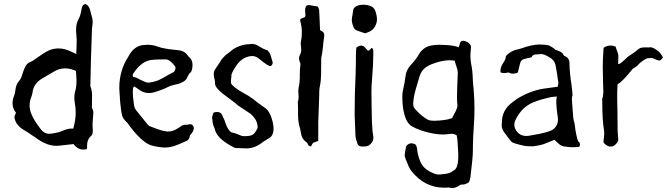

<svg xmlns="http://www.w3.org/2000/svg" viewBox="-20 -725 3311 950"><path d="M347.7 -243.2Q347.7 -259.8 352.1 -273.9Q358.4 -293.5 358.4 -325.7Q358.4 -347.2 355.5 -374.5Q327.6 -386.7 302.2 -386.7Q273.9 -386.7 248.5 -371.6L189.9 -337.4Q144.5 -311 140.6 -264.6Q140.1 -259.8 137.7 -253.4L133.8 -242.2Q126.5 -223.1 126.5 -203.6Q126.5 -183.1 134.8 -162.1Q147.5 -129.4 183.1 -84Q199.7 -63 223.1 -63Q228.5 -63 234.4 -64L248 -65.9L261.2 -68.8Q276.9 -71.8 287.1 -76.7Q314 -88.9 335 -88.9Q338.9 -88.9 342.3 -88.4Q354.5 -129.4 354.5 -168.5Q354.5 -191.4 350.6 -213.4Q347.7 -229 347.7 -243.2ZM441.9 -166.5 439.9 -141.1Q438 -120.6 438 -102.5Q438 -90.8 439 -80.1V-75.2Q439 -59.6 430.7 -52.2Q410.6 -35.6 410.6 -2Q410.6 2.4 411.1 6.8L410.6 9.8L408.7 13.2Q400.4 15.1 393.1 15.1Q363.8 15.1 343.8 -12.2L309.1 -8.3L274.9 -4.4Q267.6 -3.4 259.8 -3.4Q216.3 -3.4 169.4 -34.7L154.3 -45.4L138.7 -55.7Q120.6 -68.8 107.4 -76.2Q66.9 -98.1 55.7 -127.9Q51.3 -140.1 51.3 -145V-146Q51.8 -150.9 59.1 -167Q42 -188.5 42 -214.4Q42 -232.4 50.3 -252.9Q52.7 -258.8 54.2 -267.1L56.6 -282.2Q60.1 -308.6 73.2 -322.8Q85 -335.9 89.8 -355.5L95.2 -371.6L101.6 -387.7Q111.3 -413.1 133.3 -419.9Q140.1 -422.4 149.4 -429.2L156.7 -434.6L164.6 -439.9L192.9 -459.5Q209.5 -470.2 222.2 -475.6Q245.1 -485.4 269.5 -485.4Q300.8 -485.4 334 -468.8L344.2 -463.9L350.6 -460.9L357.4 -457.5L357.9 -476.1L358.9 -494.1Q359.4 -514.2 359.4 -527.8L356.4 -571.8V-576.7Q356.4 -609.4 369.1 -630.9Q375 -641.1 379.4 -658.7L382.3 -673.8L385.7 -689Q389.6 -704.6 404.8 -704.6Q421.9 -695.8 427.2 -669.9L431.2 -654.3L435.5 -638.7Q438.5 -626 438.5 -615.7Q438.5 -610.8 438 -606.9Q435.5 -591.3 435.1 -583L430.2 -433.6L429.7 -419.9L427.2 -304.7L426.8 -301.3L427.2 -297.9Q435.5 -279.3 435.5 -251.5L435.1 -227.5V-204.1L434.6 -200.7V-194.3Q434.6 -192.4 435.1 -190.9Q441.4 -180.7 441.9 -166.5Z M642.1 -365.2Q638.2 -359.9 637.2 -356Q636.7 -354 636.7 -352.5Q636.7 -348.1 639.2 -344.2H640.1Q645.5 -344.2 655.3 -340.3L665 -335.4L675.8 -329.6Q703.1 -315.9 712.9 -315.9H713.9Q752.4 -320.3 777.3 -334.5L802.7 -348.6L827.6 -362.8L836.4 -366.7Q841.3 -369.1 843.3 -372.6Q848.6 -382.3 848.6 -389.2Q848.6 -391.1 848.1 -392.6Q847.2 -395.5 845.2 -397.9L841.8 -402.3Q818.8 -431.2 799.8 -431.2H799.3L763.7 -430.7Q743.2 -430.2 728.5 -428.2Q681.2 -422.4 642.1 -365.2ZM939 -90.8Q939 -88.9 938.5 -86.9Q936.5 -74.7 927.2 -64L922.4 -58.1Q919.4 -54.7 918.9 -52.2Q917.5 -38.6 908.7 -31.2Q905.3 -28.8 899.9 -26.4L890.6 -22.5L872.1 -14.2L853.5 -6.8Q824.2 4.9 797.4 4.9H791.5Q762.7 3.4 731.4 -4.9Q697.8 -13.7 655.3 -60.5L644.5 -72.8L634.3 -85.4Q620.1 -102.1 610.8 -116.7Q588.4 -136.7 584 -153.8Q577.6 -181.6 573.7 -230.5Q573.2 -238.3 572.8 -247.6Q572.3 -253.9 571.8 -262.2Q571.3 -276.4 570.8 -277.3L570.3 -285.6V-293.9Q571.3 -377.9 614.7 -444.3Q641.1 -496.1 687 -502Q699.2 -503.4 710.4 -503.4Q737.3 -503.4 759.8 -494.6Q775.9 -488.3 797.4 -484.9L815.9 -481.9L835 -479.5L850.6 -478L866.2 -476.1Q893.1 -472.7 908.2 -451.7Q912.1 -445.8 915.5 -442.9Q932.6 -429.2 932.6 -403.3Q932.6 -395 930.7 -384.8Q929.7 -378.9 927.7 -374Q924.8 -367.7 921.9 -365.7Q915.5 -361.3 909.7 -349.1L905.3 -339.4Q902.8 -334 899.9 -331.1Q886.2 -315.9 857.4 -308.6L845.7 -306.2L834 -303.2Q820.8 -299.8 811.5 -294.9Q780.8 -279.3 741.7 -268.1Q729.5 -264.6 717.3 -264.6Q688.5 -264.6 665 -283.7L655.3 -290.5L645.5 -296.9Q641.1 -295.4 639.2 -291.5L638.2 -287.6L637.7 -283.7Q637.2 -276.4 637.2 -268.1Q637.2 -256.8 638.2 -244.1L643.1 -205.1Q645.5 -188 657.7 -174.3L707.5 -112.8L713.4 -106Q716.8 -102.1 719.7 -101.1L740.2 -93.3L761.2 -85.4Q785.2 -76.7 803.7 -74.7Q807.1 -74.2 811 -74.2Q835 -74.2 856.9 -88.4L863.8 -92.3L870.6 -97.2Q882.8 -107.9 899.9 -107.9H902.8L909.7 -108.4L916.5 -109.9Q918.5 -110.4 920.4 -110.4Q926.3 -110.4 929.7 -107.9Q939 -102.1 939 -90.8Z M1200.2 9.3Q1181.6 9.3 1143.1 7.3Q1062.5 -32.2 1045.4 -76.7Q1043.9 -85.9 1039.6 -94.7Q1033.7 -106.4 1031.7 -122.1Q1031.7 -132.3 1029.3 -142.1V-143.1Q1029.3 -148.9 1036.6 -168Q1046.4 -170.9 1054.2 -170.9Q1073.7 -170.9 1080.1 -153.8L1083 -146.5Q1091.8 -128.9 1093.3 -123.5Q1100.6 -100.6 1105 -93.8Q1119.1 -68.8 1130.4 -68.8Q1138.7 -68.4 1160.2 -59.1Q1176.8 -51.3 1184.1 -51.3H1192.4Q1219.7 -51.3 1231.9 -59.6Q1242.2 -66.4 1253.4 -89.4Q1254.9 -91.8 1254.9 -96.2L1253.4 -107.4Q1250 -135.3 1219.7 -162.1L1155.3 -204.6Q1148.9 -212.9 1107.9 -242.2Q1043.9 -287.1 1043.9 -311.5Q1043.9 -324.2 1043 -326.7Q1037.6 -344.7 1037.6 -357.9Q1037.6 -369.1 1041.5 -377.4Q1044.4 -382.8 1053.7 -395.8Q1063 -408.7 1071.3 -422.9Q1078.1 -435.1 1098.1 -454.1Q1114.3 -464.8 1118.7 -469.2Q1135.7 -485.8 1162.8 -496.1Q1189.9 -506.3 1213.4 -506.3Q1219.7 -507.8 1225.6 -507.8Q1243.2 -507.8 1259.8 -497.1Q1286.6 -480 1303.7 -476.1Q1314 -465.3 1318.8 -452.1Q1326.2 -425.8 1327.9 -420.9Q1329.6 -416 1329.6 -413.6Q1328.6 -407.7 1323.7 -401.4Q1321.3 -397.9 1317.4 -397.9Q1306.2 -397.9 1262.7 -433.6Q1246.1 -447.8 1228 -447.8Q1183.6 -446.3 1152.3 -404.8Q1124.5 -364.3 1124.5 -350.6Q1124.5 -349.1 1125.5 -348.1Q1125.5 -345.7 1124 -339.8Q1122.6 -330.1 1122.6 -323.2Q1122.6 -315.9 1124 -311.5Q1127.4 -303.7 1144 -291Q1166.5 -273.9 1189.5 -262.2Q1210 -251.5 1230 -236.8Q1258.3 -213.9 1277.3 -201.2Q1301.8 -185.1 1306.2 -176.8Q1321.3 -156.7 1330.1 -117.7Q1333.5 -101.6 1333.5 -88.4Q1333.5 -57.6 1315.9 -44.4L1283.7 -24.4Q1242.2 9.3 1200.2 9.3Z M1581.5 -562.5Q1584.5 -557.6 1584.5 -550.3Q1584.5 -545.9 1583.5 -540.5L1580.1 -515.6L1577.6 -490.2Q1574.7 -459 1569.8 -440.4Q1569.3 -437.5 1569.3 -433.6V-418L1568.8 -388.7V-359.4Q1568.4 -323.7 1563 -300.3Q1560.1 -288.6 1559.6 -271.5V-256.3L1559.1 -241.7L1554.7 -118.2V-27.3L1542 -23.4Q1534.2 -21 1530.3 -18.6Q1526.9 -16.1 1523.9 -10.3L1521.5 -5.4L1518.6 0L1511.2 -2.9Q1507.8 -4.4 1506.3 -5.9L1503.9 -9.8L1502 -14.2Q1499.5 -19 1497.1 -21Q1477.5 -33.2 1471.2 -56.2L1467.3 -75.7Q1465.3 -88.4 1462.9 -95.2Q1455.1 -120.6 1454.6 -157.7V-189.5L1453.6 -220.7Q1457.5 -230.5 1457.5 -245.6Q1457.5 -250.5 1457 -255.4L1456.1 -272.9Q1456.1 -282.7 1457.5 -290Q1463.4 -316.4 1463.4 -338.9V-355Q1463.4 -364.7 1463.9 -377L1466.8 -409.2Q1466.8 -411.1 1465.3 -414.1L1462.9 -419.4Q1459.5 -428.2 1459.5 -436Q1459.5 -446.3 1464.8 -455.1Q1469.7 -462.9 1470.2 -473.1V-481.9L1469.7 -490.7L1468.3 -503.4Q1467.8 -507.3 1467.8 -510.3Q1467.8 -513.2 1468.3 -515.6Q1473.6 -540.5 1473.6 -564.5Q1473.6 -593.8 1465.3 -622.1V-626L1466.3 -628.4L1466.8 -631.3L1477.1 -635.7L1488.3 -640.1L1490.2 -644L1491.2 -647.9L1490.7 -659.2L1489.7 -670.4V-674.3Q1489.7 -689.5 1497.1 -697.3Q1502 -699.7 1507.8 -699.7H1511.2L1518.1 -698.7L1524.9 -697.3L1537.6 -694.8L1544.4 -694.3L1552.2 -692.9L1554.2 -689L1556.2 -684.6Q1558.6 -679.2 1559.1 -675.8L1561.5 -626.5L1563.5 -576.2L1567.9 -573.2L1573.2 -570.3Q1579.6 -566.4 1581.5 -562.5Z M1837.4 -669.9Q1845.2 -647 1845.2 -629.4Q1845.2 -619.6 1842.8 -611.8Q1832.5 -576.7 1800.8 -565.4Q1797.9 -564.5 1787.1 -560.1L1776.4 -563.5L1766.1 -566.9Q1753.9 -570.8 1746.1 -574.2Q1734.9 -579.1 1731 -586.9Q1720.7 -609.4 1720.7 -627Q1720.7 -630.9 1721.2 -634.8L1724.6 -654.8L1727.5 -674.8Q1731 -692.4 1753.9 -698.7Q1765.6 -701.7 1777.8 -701.7Q1790 -701.7 1802.7 -698.7Q1829.6 -692.9 1837.4 -669.9ZM1820.3 -122.6 1822.3 -89.4Q1823.2 -71.3 1826.2 -56.6Q1827.6 -50.8 1827.6 -44.9Q1827.6 -22 1806.2 -5.9Q1800.8 -2 1788.1 -0.5Q1782.7 0 1776.9 0Q1771.5 0 1766.1 -0.5Q1752.4 -2.4 1748 -15.6L1745.1 -25.9L1741.7 -35.6Q1738.8 -47.4 1738.8 -56.6L1736.8 -103.5L1734.9 -149.9V-174.3Q1734.9 -211.9 1735.8 -256.3L1739.7 -363.3L1740.7 -409.7L1741.2 -456.1L1741.7 -472.7L1743.2 -489.7L1750 -494.1Q1753.9 -496.6 1757.3 -497.6Q1762.7 -499.5 1767.1 -499.5Q1777.8 -499.5 1785.6 -490.2L1792 -483.4L1798.3 -476.1Q1798.8 -475.6 1801.3 -475.1L1805.2 -474.1L1811.5 -480.5L1818.4 -487.8Q1824.7 -485.8 1826.2 -480.5L1827.1 -470.7V-458Q1827.1 -407.7 1820.8 -332.5Q1817.9 -300.3 1817.9 -273.9V-266.6Q1818.4 -191.4 1820.3 -122.6Z M2241.2 -244.1Q2241.2 -264.2 2242.2 -293.9L2243.2 -318.8Q2243.7 -328.6 2244.1 -340.3Q2245.1 -363.3 2245.1 -364.3V-366.2Q2245.1 -377.9 2238.8 -395L2233.9 -409.7Q2231 -418 2230 -424.3Q2218.3 -426.8 2204.6 -426.8Q2176.8 -426.8 2142.1 -416.5Q2086.4 -400.4 2067.4 -372.1Q2061 -361.8 2056.6 -349.1L2051.8 -333.5L2046.9 -316.9Q2040.5 -296.9 2036.6 -281.7Q2025.4 -240.2 2024.4 -212.9V-211.4Q2024.4 -195.8 2033.7 -185.5Q2068.4 -147.5 2097.7 -132.3Q2107.4 -127.4 2129.4 -127.4Q2141.6 -127.4 2157.7 -128.9Q2200.2 -132.8 2217.8 -141.6L2226.1 -158.7L2235.4 -175.8Q2243.2 -191.9 2243.2 -204.1Q2243.2 -207 2242.7 -210Q2241.2 -219.2 2241.2 -244.1ZM2324.2 -274.9Q2327.6 -230.5 2327.6 -186.5Q2327.6 -142.6 2324.2 -99.1Q2319.8 -34.7 2319.8 5.9V22Q2319.8 52.7 2307.6 152.3Q2306.6 157.7 2304.7 165L2302.2 170.9L2300.8 176.3L2292.5 181.2L2284.2 185.1Q2277.3 188 2270.5 188H2266.1Q2258.8 188 2252.9 192.4Q2236.8 205.1 2218.3 205.1Q2210.4 205.1 2202.6 203.1L2197.8 202.6L2193.4 203.1Q2185.1 203.6 2177.2 203.6Q2082.5 203.6 2017.1 123Q2004.4 106.9 1995.1 81.5Q1993.2 75.7 1990.2 69.3L1988.3 64.9L1986.8 60.5Q1983.4 52.2 1982.4 47.4V43.9Q1982.4 31.7 1989.7 -1.5Q2001 -16.1 2015.6 -16.1Q2023.9 -16.1 2033.7 -11.2Q2040.5 -7.3 2043 7.8L2043.9 14.6L2044.9 22.5Q2045.9 31.7 2047.9 38.6Q2057.1 76.2 2071.8 95.2Q2085.9 114.7 2116.7 128.9Q2136.2 138.7 2152.3 138.7Q2157.2 138.7 2161.6 137.7L2188 134.8Q2203.6 132.3 2213.9 126Q2215.3 123.5 2223.1 119.6L2229 116.2Q2232.4 113.3 2234.9 109.9Q2247.6 92.8 2247.6 45.4Q2247.6 37.6 2247.1 28.8Q2246.6 12.2 2245.1 -2L2244.6 -14.6Q2243.7 -23.4 2243.2 -32.7L2241.7 -43.9L2239.7 -55.2Q2229 -63 2212.4 -63Q2205.6 -63 2197.3 -61.5Q2185.5 -59.6 2171.4 -59.6Q2143.1 -59.6 2105.5 -67.9Q2053.2 -80.1 2018.6 -99.6Q1985.8 -117.7 1974.6 -188.5Q1970.7 -213.9 1970.7 -240.7Q1970.7 -263.2 1972.7 -272.9Q1983.9 -321.3 1986.3 -347.2Q1989.7 -379.4 2014.2 -405.3Q2037.6 -430.2 2050.3 -452.1Q2072.3 -492.2 2113.8 -500Q2130.9 -503.4 2155.3 -503.4Q2167.5 -503.4 2181.6 -502.4Q2227.1 -500.5 2249.5 -491.2Q2252.4 -500 2254.9 -506.8L2256.3 -511.7L2257.3 -514.6Q2258.3 -517.6 2259.3 -518.6Q2264.2 -523.4 2271.5 -523.4Q2279.3 -523.4 2290 -518.1Q2310.5 -507.8 2310.5 -492.2V-491.2Q2310.1 -484.4 2308.1 -463.9Q2307.6 -455.1 2307.6 -446.8Q2307.6 -426.8 2311.5 -407.2Q2318.4 -377 2319.8 -324.2L2321.8 -299.8Z M2714.8 -83.5Q2740.7 -101.6 2740.7 -133.8Q2740.7 -137.7 2740.2 -142.1Q2739.7 -146.5 2738.8 -153.3L2736.8 -166Q2734.9 -183.1 2733.9 -193.4Q2732.4 -208 2732.4 -219.7Q2732.4 -235.8 2735.4 -247.1Q2730 -247.1 2718.3 -246.1Q2707 -244.6 2704.1 -244.1L2686 -239.7L2667.5 -234.9Q2646.5 -229.5 2631.8 -223.6Q2566.4 -202.6 2532.7 -135.7Q2524.9 -121.6 2524.9 -107.9Q2524.9 -89.4 2539.1 -72.3Q2555.7 -52.2 2583.5 -52.2Q2592.3 -52.2 2602.1 -54.2Q2603 -54.2 2607.9 -55.2L2613.3 -56.2L2619.1 -57.1Q2638.2 -60.1 2652.8 -63.5Q2701.7 -74.2 2714.8 -83.5ZM2813.5 3.4Q2792 3.4 2779.3 0.5Q2758.8 0.5 2742.2 -15.6L2723.6 -33.2Q2685.1 -17.1 2669.2 -11.5Q2653.3 -5.9 2617.7 -1Q2589.8 -1 2576.7 -2.9Q2521.5 -15.1 2511.7 -22.5Q2507.3 -25.9 2474.1 -71.3Q2462.4 -85.9 2462.4 -106.9Q2462.4 -113.8 2463.4 -121.1Q2463.4 -180.2 2515.6 -219.2Q2532.7 -231.4 2538.6 -236.3Q2604.5 -276.4 2671.4 -286.6L2739.7 -295.9Q2742.7 -310.5 2742.7 -315.9Q2733.9 -379.9 2728.3 -404.3Q2722.7 -428.7 2698.7 -441.4Q2672.4 -457.5 2658.2 -457.5Q2654.3 -457.5 2625 -455.1Q2614.3 -451.7 2610.4 -442.4Q2609.9 -440.9 2603 -439.9Q2596.2 -439 2588.6 -436.8Q2581.1 -434.6 2573.7 -433.1Q2557.6 -429.2 2553.2 -411.1L2542 -365.7Q2528.3 -360.4 2517.6 -360.4Q2507.3 -360.4 2499.5 -365.2Q2498.5 -366.2 2496.1 -366.2Q2492.7 -366.2 2483.4 -364.3Q2480 -363.3 2476.1 -363.3Q2467.3 -363.3 2456.5 -366.7L2456.1 -374.5Q2456.1 -394.5 2471.7 -416.5Q2481.9 -430.7 2483.4 -447.8Q2508.8 -475.6 2546.9 -481.9Q2552.2 -482.9 2560.1 -485.8Q2613.8 -504.4 2647 -504.9Q2676.3 -504.9 2696.8 -500Q2702.1 -496.1 2711.9 -491.2Q2719.7 -487.8 2727.1 -479Q2760.3 -468.3 2764.9 -459Q2769.5 -449.7 2772.9 -448.2Q2797.9 -439.5 2797.9 -410.2Q2797.9 -369.6 2807.6 -306.2Q2813 -264.6 2813 -252.4Q2809.6 -249.5 2809.6 -233.4Q2809.6 -225.6 2813 -186.5Q2815.9 -134.3 2820.8 -122.1Q2823.7 -114.3 2827.1 -81.5Q2837.9 -23.9 2843 -23.4Q2848.1 -22.9 2849.6 -9.8Q2849.6 2 2841.8 2.4Q2826.2 3.4 2813.5 3.4Z M2996.1 0Q2992.2 0 2980 -6.8Q2965.8 -17.1 2965.8 -22.9L2967.3 -37.1Q2969.7 -55.7 2969.7 -65.4Q2969.7 -73.2 2968.8 -79.6Q2960 -127 2960 -222.7Q2960 -232.9 2959.5 -234.4Q2965.3 -252 2965.3 -275.4L2963.9 -315.4L2962.4 -396Q2962.4 -425.8 2966.3 -486.3Q2966.8 -490.7 2979.5 -495.6Q2990.2 -499.5 2996.6 -499.5H3008.8Q3017.6 -497.6 3025.9 -494.6L3029.8 -482.4Q3039.6 -459 3039.6 -447.8Q3039.1 -437.5 3039.1 -422.9Q3039.1 -413.1 3038.6 -408.2Q3039.1 -407.7 3040 -407.7Q3047.9 -407.7 3072.8 -431.2Q3076.7 -434.6 3079.6 -438L3088.4 -445.8L3103 -455.1L3117.2 -464.8Q3141.6 -485.4 3149.7 -488Q3157.7 -490.7 3175.3 -490.7L3188.5 -490.2Q3192.4 -491.2 3196.3 -491.2Q3210.9 -491.2 3226.6 -479Q3248 -467.3 3260.3 -439.9Q3248.5 -425.3 3243.7 -425.3Q3239.3 -425.3 3230 -428.5Q3220.7 -431.6 3210.9 -436.5Q3207.5 -438 3203.1 -438Q3197.3 -438 3186.5 -437Q3177.7 -436.5 3161.1 -424.8Q3148.4 -416 3142.6 -409.7Q3129.9 -394.5 3111.3 -385.3Q3059.6 -320.3 3035.6 -308.1Q3033.7 -279.8 3033.7 -240.2Q3033.7 -205.6 3035.2 -162.6Q3035.6 -141.1 3035.6 -109.4Q3035.6 -87.9 3036.1 -74.7L3039.1 -33.2Q3039.1 -24.9 3028.8 -13.7Q3018.6 -2.4 3009.3 -0.5Z"/></svg>

Font: Kurland
Style: Regular
Weight: 400
Designer: GGBot
Version: 0.22